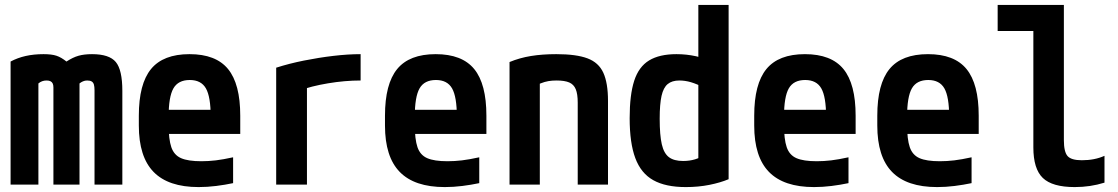

<svg xmlns="http://www.w3.org/2000/svg" viewBox="-20 -750 4540 780"><path d="M23 0V-500Q51 -515 84 -522.5Q117 -530 157 -530Q190 -530 209.5 -523.5Q229 -517 250 -500Q276 -517 299 -523.5Q322 -530 354 -530Q424 -530 450.5 -498Q477 -466 477 -381V0H364V-383Q364 -398 361.5 -406.5Q359 -415 352.5 -419Q346 -423 334 -423Q325 -423 317 -419.5Q309 -416 303 -411V0H197V-395Q197 -405 194 -411Q191 -417 185 -420Q179 -423 169 -423Q150 -423 136 -411V0Z M787 10Q664 10 604 -51.5Q544 -113 544 -240V-280Q544 -409 593.5 -469.5Q643 -530 750 -530Q857 -530 906.5 -469.5Q956 -409 956 -280V-206H604V-304H859L836 -272V-275Q836 -357 816.5 -391Q797 -425 751 -425Q704 -425 684.5 -391Q665 -357 665 -275V-245Q665 -184 676 -152Q687 -120 715.5 -107.5Q744 -95 798 -95Q827 -95 856.5 -98.5Q886 -102 927 -111V-6Q894 1 858 5.5Q822 10 787 10Z M1102 -475Q1155 -492 1215 -504Q1275 -516 1334.5 -523Q1394 -530 1445 -530V-423Q1381 -423 1312.5 -411.5Q1244 -400 1196 -382L1227 -440V0H1102Z M1787 10Q1664 10 1604 -51.5Q1544 -113 1544 -240V-280Q1544 -409 1593.5 -469.5Q1643 -530 1750 -530Q1857 -530 1906.5 -469.5Q1956 -409 1956 -280V-206H1604V-304H1859L1836 -272V-275Q1836 -357 1816.5 -391Q1797 -425 1751 -425Q1704 -425 1684.5 -391Q1665 -357 1665 -275V-245Q1665 -184 1676 -152Q1687 -120 1715.5 -107.5Q1744 -95 1798 -95Q1827 -95 1856.5 -98.5Q1886 -102 1927 -111V-6Q1894 1 1858 5.5Q1822 10 1787 10Z M2050 -498Q2091 -515 2137 -522.5Q2183 -530 2240 -530Q2321 -530 2366.5 -513Q2412 -496 2431 -454.5Q2450 -413 2450 -340V0H2327V-333Q2327 -368 2319 -387.5Q2311 -407 2292.5 -415Q2274 -423 2241 -423Q2223 -423 2208 -420.5Q2193 -418 2175.5 -411Q2158 -404 2131 -389L2173 -466V0H2050Z M2766 10Q2684 10 2634 -18Q2584 -46 2561 -107.5Q2538 -169 2538 -270Q2538 -365 2556.5 -422Q2575 -479 2617 -504.5Q2659 -530 2728 -530Q2769 -530 2807.5 -521.5Q2846 -513 2879 -495L2844 -392Q2811 -409 2787 -416Q2763 -423 2740 -423Q2710 -423 2692.5 -408.5Q2675 -394 2667.5 -360.5Q2660 -327 2660 -268Q2660 -201 2668.5 -164Q2677 -127 2697.5 -111.5Q2718 -96 2755 -96Q2808 -96 2844 -123L2817 -65V-730H2940V-22Q2907 -8 2862 1Q2817 10 2766 10Z M3287 10Q3164 10 3104 -51.5Q3044 -113 3044 -240V-280Q3044 -409 3093.5 -469.5Q3143 -530 3250 -530Q3357 -530 3406.5 -469.5Q3456 -409 3456 -280V-206H3104V-304H3359L3336 -272V-275Q3336 -357 3316.5 -391Q3297 -425 3251 -425Q3204 -425 3184.5 -391Q3165 -357 3165 -275V-245Q3165 -184 3176 -152Q3187 -120 3215.5 -107.5Q3244 -95 3298 -95Q3327 -95 3356.5 -98.5Q3386 -102 3427 -111V-6Q3394 1 3358 5.5Q3322 10 3287 10Z M3787 10Q3664 10 3604 -51.5Q3544 -113 3544 -240V-280Q3544 -409 3593.5 -469.5Q3643 -530 3750 -530Q3857 -530 3906.5 -469.5Q3956 -409 3956 -280V-206H3604V-304H3859L3836 -272V-275Q3836 -357 3816.5 -391Q3797 -425 3751 -425Q3704 -425 3684.5 -391Q3665 -357 3665 -275V-245Q3665 -184 3676 -152Q3687 -120 3715.5 -107.5Q3744 -95 3798 -95Q3827 -95 3856.5 -98.5Q3886 -102 3927 -111V-6Q3894 1 3858 5.5Q3822 10 3787 10Z M4346 10Q4255 10 4216.5 -27Q4178 -64 4178 -151V-624H4033V-730H4302V-181Q4302 -133 4317 -116Q4332 -99 4375 -99Q4401 -99 4424 -103.5Q4447 -108 4467 -117V-8Q4438 1 4408 5.5Q4378 10 4346 10Z"/></svg>

Font: M PLUS 1 Code SemiBold
Style: Regular
Weight: 600
Designer: Coji Morishita
Foundry: UNDERFOREST DESIGN
Version: Version 1.005